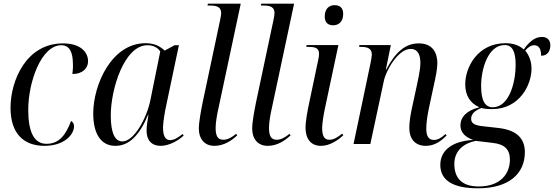

<svg xmlns="http://www.w3.org/2000/svg" viewBox="-20 -780 3001 1040"><path d="M221 10C328 10 381 -51 381 -96C381 -110 374 -120 365 -125C338 -53 303 -1 232 -1C164 -1 133 -66 133 -185C133 -337 204 -535 312 -535C356 -535 375 -499 375 -432C376 -414 374 -395 372 -379C428 -379 457 -411 457 -448C457 -498 416 -545 321 -545C123 -545 37 -345 37 -196C37 -57 108 10 221 10Z M605 10C678 10 735 -45 782 -158H784C779 -124 774 -101 774 -72C774 -20 802 10 850 10C898 10 949 -21 975 -46L969 -54C943 -33 922 -21 901 -21C876 -21 863 -44 863 -89C863 -118 874 -181 880 -207L949 -535H926L872 -506C848 -528 819 -546 768 -546C585 -546 485 -322 485 -165C485 -63 522 10 605 10ZM643 -14C605 -14 580 -54 580 -155C580 -295 652 -535 779 -535C807 -535 834 -524 848 -501L794 -235C775 -142 707 -14 643 -14Z M1141 10C1193 10 1236 -19 1265 -47L1259 -55C1236 -36 1213 -23 1190 -23C1158 -23 1148 -45 1148 -89C1148 -114 1156 -164 1163 -192L1284 -760H1106L1104 -750H1119C1156 -750 1178 -741 1178 -709C1178 -703 1176 -687 1172 -670L1077 -222C1069 -181 1057 -119 1057 -83C1057 -30 1086 10 1141 10Z M1430 10C1482 10 1525 -19 1554 -47L1548 -55C1525 -36 1502 -23 1479 -23C1447 -23 1437 -45 1437 -89C1437 -114 1445 -164 1452 -192L1573 -760H1395L1393 -750H1408C1445 -750 1467 -741 1467 -709C1467 -703 1465 -687 1461 -670L1366 -222C1358 -181 1346 -119 1346 -83C1346 -30 1375 10 1430 10Z M1785 -643C1812 -643 1839 -660 1839 -705C1839 -740 1818 -752 1792 -752C1762 -752 1739 -732 1739 -690C1739 -657 1758 -643 1785 -643ZM1718 10C1766 10 1811 -20 1840 -48L1833 -56C1810 -37 1789 -23 1763 -23C1736 -23 1725 -45 1725 -87C1725 -111 1733 -160 1739 -188L1813 -536H1641L1639 -526H1651C1689 -526 1708 -519 1708 -489C1708 -480 1707 -469 1704 -457L1655 -224C1646 -182 1635 -125 1635 -88C1635 -28 1664 10 1718 10Z M2286 10C2335 10 2369 -16 2399 -46L2393 -54C2371 -33 2351 -22 2330 -22C2302 -22 2289 -43 2289 -82C2289 -115 2295 -154 2303 -193L2331 -323C2339 -360 2349 -404 2349 -438C2349 -494 2323 -545 2249 -545C2177 -545 2123 -500 2072 -403H2070L2097 -536H1927L1925 -526H1935C1971 -526 1994 -518 1994 -484C1994 -476 1991 -457 1987 -438L1895 0H1986L2059 -341C2071 -399 2137 -515 2204 -515C2251 -515 2257 -469 2257 -439C2257 -399 2243 -344 2238 -318L2216 -216C2203 -160 2197 -118 2197 -86C2197 -29 2228 10 2286 10Z M2569 240C2739 240 2823 159 2823 44C2823 -37 2770 -77 2678 -87L2598 -96C2557 -100 2532 -109 2532 -136C2532 -162 2550 -180 2587 -195C2602 -191 2622 -189 2645 -189C2794 -189 2859 -320 2859 -408C2859 -452 2843 -484 2825 -506C2840 -524 2857 -535 2873 -535C2900 -535 2911 -514 2911 -478C2949 -478 2961 -508 2961 -535C2961 -561 2946 -580 2915 -580C2874 -580 2842 -548 2817 -512C2791 -536 2757 -546 2718 -546C2569 -546 2500 -418 2500 -323C2500 -263 2527 -220 2577 -199C2503 -181 2474 -142 2474 -102C2474 -70 2491 -40 2543 -22C2433 -16 2365 32 2365 113C2365 196 2432 240 2569 240ZM2649 -199C2607 -199 2586 -235 2586 -315C2586 -403 2622 -536 2714 -536C2753 -536 2773 -504 2773 -430C2773 -326 2735 -199 2649 -199ZM2573 230C2475 230 2441 178 2441 108C2441 37 2491 -4 2557 -17L2649 -6C2712 1 2742 28 2742 85C2742 157 2695 230 2573 230Z"/></svg>

Font: Noto Serif Display SemiCondensed
Style: Italic
Weight: 400
Width: 4
Italic angle: -12°
Designer: Monotype Design Team
Foundry: Monotype Imaging Inc.
Version: Version 2.009